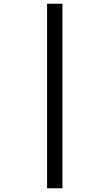

<svg xmlns="http://www.w3.org/2000/svg" viewBox="-20 -779 591 1036"><path d="M234 -759V237H317V-759Z"/></svg>

Font: Noto Sans Bassa Vah Medium
Style: Regular
Weight: 500
Designer: Monotype Design Team
Foundry: Monotype Imaging Inc.
Version: Version 2.002